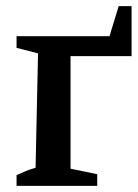

<svg xmlns="http://www.w3.org/2000/svg" viewBox="-20 -606 449 626"><path d="M367 -586H409V-423H210V-56L297 -38V0H34V-35Q49 -42 63.5 -48Q78 -54 96 -59L104 -432L34 -450V-488H337Z"/></svg>

Font: Piazzolla 24pt SemiBold
Style: Regular
Weight: 600
Designer: Juan Pablo del Peral
Foundry: Huerta Tipografica
Version: Version 2.005